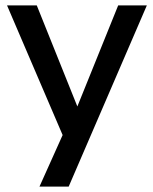

<svg xmlns="http://www.w3.org/2000/svg" viewBox="-20 -510 567 710"><path d="M126 180 223 -36V16L6 -490H116L277 -89H255L417 -490H523L234 180Z"/></svg>

Font: Nunito Sans 11pt SemiBold
Style: Regular
Weight: 600
Version: Version 3.101;gftools[0.9.27]